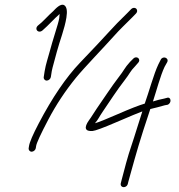

<svg xmlns="http://www.w3.org/2000/svg" viewBox="-20 -650 754 810"><path d="M658 -398 647.9 -378C629.1 -338.7 607.7 -260.3 590.7 -213C565.7 -205.5 528.1 -190.9 478.1 -169C428 -147.1 395.5 -134.1 380.6 -130C394 -145.3 398.1 -156.6 412.7 -178C443 -222.3 473.5 -270.2 506.5 -312.5C527.6 -339.5 529 -349.2 549.6 -370L561.8 -384C577.9 -400.2 556 -417.8 541.7 -402L528.6 -389C503.5 -361.4 505.5 -355.6 478.6 -321.5C456.3 -293.3 407.6 -219.9 387.8 -191.5C374.5 -172.3 366.6 -157.4 355.6 -143C332.7 -110.8 338.9 -94.9 370.5 -97.4C382.1 -98.3 416.2 -111 472.9 -135.4C529.6 -159.8 565.4 -174.7 580.5 -180C567.9 -142.6 548 -75 534.9 -37C518.7 9.8 504.2 66.3 492.1 113L489.4 124C486.3 143.6 513.1 144.8 518.9 127L521.6 116C523.3 109.3 526.5 97.8 531.1 81.5C556.7 -9.6 566.6 -48.1 614.1 -190C632.3 -194.1 652.8 -199.5 675.6 -206L686.9 -208C705.8 -215.1 702.1 -244 683.5 -237L672.1 -234C656.6 -231 641 -227 625.2 -222C640.6 -268.6 656.7 -330.9 674.3 -368L685.5 -388C694.1 -405.6 667 -416.3 658 -398ZM131 -25 132.4 -34C134.4 -46.9 151.6 -84.2 184 -145.9C216.4 -207.6 255.2 -266.3 300.5 -322C334.1 -363.3 425.1 -457.7 458.6 -495.6C487.4 -528.2 509.8 -548.1 537.2 -576L552.8 -592C568.9 -608.2 548.4 -626.8 532.8 -611L517.2 -595C486.5 -565.3 460.1 -538.2 438.1 -513.7C416 -489.2 375.7 -446.2 317 -384.9C258.4 -323.5 200.3 -238 142.8 -128.3C118.5 -81.8 105 -50.4 102.4 -34L101 -25C99.7 -17.1 105.7 -10 113.6 -10C121.5 -10 129.7 -17.1 131 -25ZM194.5 -325 198.4 -350C199.2 -354.7 200.3 -359.7 201.8 -365C208.1 -387.2 213.9 -409.2 219.9 -432C232 -477.5 252.7 -528.4 260.2 -576C264.7 -604 261.6 -621.3 251 -628C235.9 -637.5 213.3 -612.2 204.5 -603C180.9 -582.6 162 -558.7 139.8 -542C123.5 -526.7 141.9 -506.7 159.7 -522C185.3 -544.1 207.1 -569.8 231.6 -591C231.4 -585.7 230.8 -579.7 229.8 -573C228.7 -566.3 226.7 -558 223.8 -548L199.6 -468C196.1 -456 193 -445.2 190.5 -435.5C182.9 -406.6 173.2 -379.8 168.4 -350L164.5 -325C163.2 -317.1 169.2 -310 177.1 -310C185 -310 193.2 -317.1 194.5 -325Z"/></svg>

Font: MewTooHand
Style: Ita
Weight: 400
Designer: Mew Too, Robert Jablonski
Version: Version 0.77